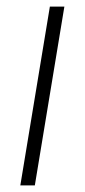

<svg xmlns="http://www.w3.org/2000/svg" viewBox="-20 -561 256 581"><path d="M41.5 0 130.9 -541H174.8L85.4 0Z"/></svg>

Font: Inter 17pt ExtraLight
Style: Italic
Weight: 250
Italic angle: -9.3988°
Version: Version 4.001;git-66647c0bb